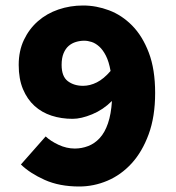

<svg xmlns="http://www.w3.org/2000/svg" viewBox="-20 -666 640 698"><path d="M282 -354Q307 -354 332 -366.5Q357 -379 382 -408Q376 -442 365 -463.5Q354 -485 340.5 -497Q327 -509 313 -513.5Q299 -518 286 -518Q271 -518 256 -513.5Q241 -509 229.5 -499Q218 -489 211 -472Q204 -455 204 -430Q204 -388 226.5 -371Q249 -354 282 -354ZM268 12Q196 12 142.5 -12Q89 -36 56 -68L146 -170Q164 -153 193 -139.5Q222 -126 252 -126Q277 -126 300.5 -135Q324 -144 342.5 -164Q361 -184 372.5 -217.5Q384 -251 387 -299Q355 -267 315 -250.5Q275 -234 244 -234Q203 -234 167.5 -245.5Q132 -257 105.5 -281Q79 -305 63.5 -342Q48 -379 48 -430Q48 -481 67 -521Q86 -561 118 -589Q150 -617 192.5 -631.5Q235 -646 282 -646Q330 -646 376.5 -628.5Q423 -611 460.5 -573Q498 -535 521 -474.5Q544 -414 544 -328Q544 -242 520.5 -178Q497 -114 458.5 -72Q420 -30 370.5 -9Q321 12 268 12Z"/></svg>

Font: Source Code Pro Black
Style: Regular
Weight: 900
Monospace: yes
Designer: Paul D. Hunt, Teo Tuominen
Foundry: Adobe Systems Incorporated
Version: Version 2.030;PS 1.000;hotconv 16.6.51;makeotf.lib2.5.65220